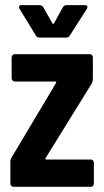

<svg xmlns="http://www.w3.org/2000/svg" viewBox="-20 -720 401 740"><path d="M55.2 -686Q53.2 -691.9 53.2 -692.9Q53.2 -700.2 63 -700.2H131.8Q142.1 -700.2 147 -691.9L182.1 -629.9Q185.1 -625.5 188 -629.9L222.2 -691.9Q227.1 -700.2 236.8 -700.2H307.1Q314 -700.2 316.2 -696.3Q318.4 -692.4 314.9 -686L249 -583Q244.1 -575.2 234.9 -575.2H131.8Q122.1 -575.2 118.2 -583ZM32.2 0Q27.3 0 23.7 -3.4Q20 -6.8 20 -12.2V-97.2Q20 -105.5 23.9 -111.8L195.8 -399.9Q198.7 -405.8 192.9 -405.8H37.1Q32.2 -405.8 28.6 -409.4Q24.9 -413.1 24.9 -418V-499Q24.9 -503.9 28.6 -507.6Q32.2 -511.2 37.1 -511.2H326.2Q331.1 -511.2 334.5 -507.8Q337.9 -504.4 337.9 -499V-414.1Q337.9 -405.3 334 -398.9L155.8 -110.8Q152.8 -105 159.2 -105H330.1Q335 -105 338.4 -101.6Q341.8 -98.1 341.8 -92.8V-12.2Q341.8 -6.8 338.4 -3.4Q335 0 330.1 0Z"/></svg>

Font: Barlow Condensed SemiBold
Style: Regular
Weight: 600
Width: 3
Designer: Jeremy Tribby
Foundry: Tribby Type
Version: Version 1.422;hotconv 1.0.109;makeotfexe 2.5.65596